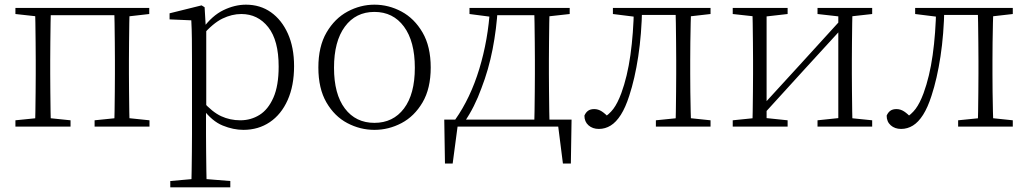

<svg xmlns="http://www.w3.org/2000/svg" viewBox="-20 -542 4405 822"><path d="M130 0Q131 -24 131.5 -64.5Q132 -105 132.5 -148.5Q133 -192 133 -226V-283Q133 -316 132.5 -359.5Q132 -403 131.5 -443.5Q131 -484 130 -508H198Q197 -484 196.5 -443.5Q196 -403 195.5 -359.5Q195 -316 195 -283V-226Q195 -192 195.5 -148.5Q196 -105 196.5 -64.5Q197 -24 198 0ZM469 0Q470 -24 470.5 -64.5Q471 -105 471.5 -148.5Q472 -192 472 -226V-283Q472 -316 471.5 -359.5Q471 -403 470.5 -443.5Q470 -484 469 -508H535Q534 -484 533.5 -443.5Q533 -403 532.5 -359.5Q532 -316 532 -283V-226Q532 -192 532.5 -148.5Q533 -105 533.5 -64.5Q534 -24 535 0ZM46 0V-27L155 -38H175L282 -27V0ZM385 0V-27L493 -38H514L620 -27V0ZM46 -482V-508H163V-470H155ZM502 -470V-508H619V-482L514 -470ZM163 -477V-508H502V-477Z M709 260V233L821 223H842L966 233V260ZM799 260Q800 229 800.5 189.5Q801 150 801.5 108.5Q802 67 802 32V-278Q802 -330 801.5 -374Q801 -418 799 -455L706 -459V-485L843 -519L856 -511L861 -425L863 -420V-80L862 -71V32Q862 66 862.5 107.5Q863 149 863.5 189Q864 229 865 260ZM1022 14Q979 14 933.5 -4.5Q888 -23 849 -75H836L848 -108Q889 -62 927 -44.5Q965 -27 1009 -27Q1054 -27 1091 -50Q1128 -73 1150.5 -124Q1173 -175 1173 -257Q1173 -369 1128.5 -425.5Q1084 -482 1013 -482Q973 -482 932.5 -462.5Q892 -443 845 -389L836 -420H848Q888 -475 936.5 -498.5Q985 -522 1033 -522Q1094 -522 1140 -489.5Q1186 -457 1212.5 -398Q1239 -339 1239 -259Q1239 -175 1211.5 -113.5Q1184 -52 1135 -19Q1086 14 1022 14Z M1583 14Q1522 14 1467 -15Q1412 -44 1377.5 -103.5Q1343 -163 1343 -253Q1343 -343 1378 -403Q1413 -463 1468 -492.5Q1523 -522 1583 -522Q1644 -522 1699 -492.5Q1754 -463 1789 -403Q1824 -343 1824 -253Q1824 -163 1789 -103.5Q1754 -44 1699 -15Q1644 14 1583 14ZM1583 -16Q1663 -16 1709.5 -77.5Q1756 -139 1756 -252Q1756 -365 1709.5 -428Q1663 -491 1583 -491Q1503 -491 1456.5 -428Q1410 -365 1410 -252Q1410 -139 1456.5 -77.5Q1503 -16 1583 -16Z M2394 0H1916L1942 -23L1918 158H1885L1882 -30H2427L2424 158H2390L2367 -23ZM2267 0Q2268 -24 2268.5 -64.5Q2269 -105 2269.5 -148.5Q2270 -192 2270 -226V-283Q2270 -316 2269.5 -359.5Q2269 -403 2268.5 -443.5Q2268 -484 2267 -508H2333Q2332 -484 2331.5 -443.5Q2331 -403 2330.5 -359.5Q2330 -316 2330 -283V-226Q2330 -192 2330.5 -148.5Q2331 -105 2331.5 -64.5Q2332 -24 2333 0ZM1990 -482V-508H2092V-470H2082ZM2300 -470V-508H2419V-482L2311 -470ZM1929 -30Q1994 -122 2032 -247Q2070 -372 2078 -508H2111Q2106 -419 2089 -331.5Q2072 -244 2041 -164Q2027 -125 2008.5 -88Q1990 -51 1967 -18V-6ZM2092 -477V-508H2302V-477Z M2544 10Q2517 10 2499.5 -5.5Q2482 -21 2482 -47Q2488 -61 2498 -68Q2508 -75 2524 -75Q2541 -75 2556.5 -65Q2572 -55 2590 -35V-26H2560V-35Q2588 -52 2606 -76Q2624 -100 2640 -143Q2666 -214 2679 -306.5Q2692 -399 2694 -508H2729Q2727 -396 2712.5 -300.5Q2698 -205 2674 -132Q2658 -82 2638 -50.5Q2618 -19 2594.5 -4.5Q2571 10 2544 10ZM2604 -482V-508H2707V-470H2700ZM2709 -478V-508H2901V-478ZM2788 0V-27L2897 -38H2917L3022 -27V0ZM2872 0Q2873 -24 2873.5 -64.5Q2874 -105 2874.5 -148.5Q2875 -192 2875 -226V-283Q2875 -316 2874.5 -359.5Q2874 -403 2873.5 -443.5Q2873 -484 2872 -508H2939Q2938 -484 2937 -443.5Q2936 -403 2935.5 -359.5Q2935 -316 2935 -283V-226Q2935 -192 2935.5 -148.5Q2936 -105 2937 -64.5Q2938 -24 2939 0ZM2905 -470V-508H3022V-482L2917 -470Z M3117 0V-27L3225 -38H3246L3352 -27V0ZM3480 0V-27L3585 -38H3606L3714 -27V0ZM3201 0Q3202 -24 3202.5 -64.5Q3203 -105 3203.5 -148.5Q3204 -192 3204 -226V-283Q3204 -316 3203.5 -359.5Q3203 -403 3202.5 -443.5Q3202 -484 3201 -508H3262V0ZM3242 -45 3212 -61H3218L3402 -262L3587 -465L3615 -447H3609L3425 -246ZM3569 0V-508H3630Q3629 -484 3628.5 -443.5Q3628 -403 3627.5 -359.5Q3627 -316 3627 -283V-226Q3627 -192 3627.5 -148.5Q3628 -105 3628.5 -64.5Q3629 -24 3630 0ZM3117 -482V-508H3352V-482L3247 -470H3226ZM3480 -482V-508H3714V-482L3607 -470H3586Z M3838 10Q3811 10 3793.5 -5.5Q3776 -21 3776 -47Q3782 -61 3792 -68Q3802 -75 3818 -75Q3835 -75 3850.5 -65Q3866 -55 3884 -35V-26H3854V-35Q3882 -52 3900 -76Q3918 -100 3934 -143Q3960 -214 3973 -306.5Q3986 -399 3988 -508H4023Q4021 -396 4006.5 -300.5Q3992 -205 3968 -132Q3952 -82 3932 -50.5Q3912 -19 3888.5 -4.5Q3865 10 3838 10ZM3898 -482V-508H4001V-470H3994ZM4003 -478V-508H4195V-478ZM4082 0V-27L4191 -38H4211L4316 -27V0ZM4166 0Q4167 -24 4167.5 -64.5Q4168 -105 4168.5 -148.5Q4169 -192 4169 -226V-283Q4169 -316 4168.5 -359.5Q4168 -403 4167.5 -443.5Q4167 -484 4166 -508H4233Q4232 -484 4231 -443.5Q4230 -403 4229.5 -359.5Q4229 -316 4229 -283V-226Q4229 -192 4229.5 -148.5Q4230 -105 4231 -64.5Q4232 -24 4233 0ZM4199 -470V-508H4316V-482L4211 -470Z"/></svg>

Font: Source Han Serif JP VF
Style: Regular
Weight: 250
Designer: Ryoko NISHIZUKA 西塚涼子 (kana & ideographs); Frank Grießhammer (Latin, Greek & Cyrillic); Wenlong ZHANG 张文龙 (bopomofo); San
Foundry: Adobe
Version: Version 2.001;hotconv 1.1.0;makeotfexe 2.6.0